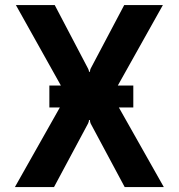

<svg xmlns="http://www.w3.org/2000/svg" viewBox="-20 -754 720 774"><path d="M517.4 -409.1V-320.7H459.2L640.3 0H482.6L345.5 -256Q342.7 -262.1 342.7 -269.9H338.8Q338.8 -264.2 334.9 -256L197.8 0H40.1L221.2 -320.7H179V-409.1H225.5L44 -733.7H200.6L334.9 -477.6Q338.8 -470.2 338.8 -464.8H342.7Q342.7 -472.3 345.5 -477.6L480.8 -733.7H636.7L454.9 -409.1Z"/></svg>

Font: Interface
Style: Bold
Weight: 700
Designer: Rasmus Andersson
Foundry: rsms
Version: Version 1.8